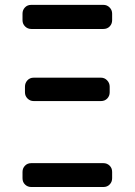

<svg xmlns="http://www.w3.org/2000/svg" viewBox="-20 -750 540 770"><path d="M105.5 0Q90.8 0 80.6 -9.8Q70.3 -19.5 70.3 -35.2V-60.5Q70.3 -75.2 80.1 -85.4Q89.8 -95.7 105.5 -95.7H394.5Q409.2 -95.7 419.4 -85.9Q429.7 -76.2 429.7 -60.5V-35.2Q429.7 -20.5 419.9 -10.3Q410.2 0 394.5 0ZM384.8 -438.5Q399.4 -438.5 409.7 -427.7Q419.9 -417 419.9 -402.3V-379.9Q419.9 -365.2 410.2 -355Q400.4 -344.7 384.8 -344.7H115.2Q100.6 -344.7 90.3 -355Q80.1 -365.2 80.1 -379.9V-402.3Q80.1 -417 89.8 -427.7Q99.6 -438.5 115.2 -438.5ZM105.5 -633.8Q90.8 -633.8 80.6 -644Q70.3 -654.3 70.3 -668.9V-695.3Q70.3 -710 80.1 -720.2Q89.8 -730.5 105.5 -730.5H394.5Q409.2 -730.5 419.4 -720.2Q429.7 -710 429.7 -695.3V-668.9Q429.7 -654.3 419.9 -644Q410.2 -633.8 394.5 -633.8Z"/></svg>

Font: Rounded-L Mgen+ 1m medium
Style: Regular
Weight: 500
Designer: [Source Han Sans]
Ryoko NISHIZUKA  (kana & ideographs); Paul D. Hunt (Latin, Greek & Cyrillic); Wenlong ZHANG  (bopomofo
Version: Version 1.059.20150602